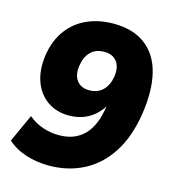

<svg xmlns="http://www.w3.org/2000/svg" viewBox="-108 -806 817 907"><g transform="rotate(15 300.0 -352.5)"><path d="M213 11Q155 11 102 -5.5Q49 -22 10 -57L72 -193Q104 -166 142.5 -153Q181 -140 222 -140Q298 -140 344 -186Q390 -232 404 -326L412 -378H428Q405 -314 357.5 -278Q310 -242 242 -242Q183 -242 138.5 -272.5Q94 -303 73.5 -359Q53 -415 64 -491Q76 -565 114 -615.5Q152 -666 209.5 -691Q267 -716 336 -716Q433 -716 493 -670.5Q553 -625 574 -540.5Q595 -456 577 -339Q559 -223 508.5 -145Q458 -67 382 -28Q306 11 213 11ZM305 -382Q347 -382 372.5 -408Q398 -434 404 -476Q411 -522 390.5 -549Q370 -576 329 -576Q286 -576 261.5 -550.5Q237 -525 231 -482Q224 -436 244.5 -409Q265 -382 305 -382Z"/></g></svg>

Font: Mulish ExtraLight Black
Style: Italic
Weight: 900
Italic angle: -9°
Version: Version 3.603